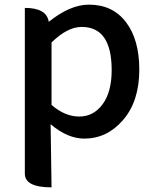

<svg xmlns="http://www.w3.org/2000/svg" viewBox="-20 -584 670 827"><path d="M202 223Q87 223 87 164V-550Q181 -550 190 -490Q282 -564 363 -564Q466 -564 523 -488Q580 -413 580 -284Q580 -148 510 -67Q441 13 343 13Q271 13 198 -49L202 223ZM321 -82Q383 -82 422 -135Q461 -188 461 -282Q461 -468 332 -468Q270 -468 202 -401V-132Q260 -82 321 -82Z"/></svg>

Font: Swei Half Moon CJK SC
Style: Medium
Weight: 500
Version: Version 2.071